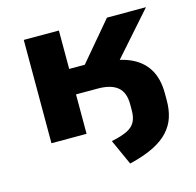

<svg xmlns="http://www.w3.org/2000/svg" viewBox="-102 -609 924 903"><g transform="rotate(-15 360.5 -157.5)"><path d="M423 188 367 64Q415 54 443 40.5Q471 27 483 5Q495 -17 495 -52V-82Q495 -139 463 -165.5Q431 -192 367 -192H261V0H90V-503H261V-316H337L495 -503H685L457 -245L398 -306Q486 -306 545.5 -282Q605 -258 635.5 -210Q666 -162 666 -89V-52Q666 -10 654.5 26.5Q643 63 615.5 93.5Q588 124 541 147.5Q494 171 423 188Z"/></g></svg>

Font: Nunito Sans 7pt SemiExpanded ExtraBold
Style: Regular
Weight: 800
Width: 6
Designer: Vernon Adams
Foundry: Vernon Adams
Version: Version 3.101;gftools[0.9.27]